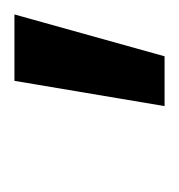

<svg xmlns="http://www.w3.org/2000/svg" viewBox="-11 -784 248 266"><g transform="rotate(-90 113.0 -651.0)"><path d="M99 -547 134 -755H226L168 -547Z"/></g></svg>

Font: DM Sans Medium
Style: Italic
Weight: 500
Italic angle: -10°
Designer: Colophon Foundry, Jonny Pinhorn
Foundry: Colophon Foundry
Version: Version 4.004;gftools[0.9.30]